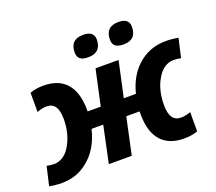

<svg xmlns="http://www.w3.org/2000/svg" viewBox="-142 -926 1248 1109"><g transform="rotate(-20 482.0 -371.5)"><path d="M-16.1 2.4 10.7 -113.8Q37.6 -108.4 55.2 -108.4Q88.4 -108.4 116.2 -129.2Q144 -149.9 162.6 -187.5Q178.7 -217.3 187.5 -254.6Q196.3 -292 196.3 -335Q196.3 -386.2 179.2 -411.4Q162.1 -436.5 127 -436.5Q101.6 -436.5 67.9 -424.3V-542Q103 -555.7 150.4 -555.7Q244.6 -555.7 292.7 -500Q340.8 -444.3 340.8 -335.9V-328.1H421.4L468.8 -546.4H610.4L563 -328.1H637.7Q651.9 -386.2 680.4 -431.6Q709 -477.1 749 -506.3Q814.9 -555.7 903.8 -555.7Q941.4 -555.7 979.5 -548.3L953.1 -432.1Q929.2 -437.5 908.2 -437.5Q876.5 -437.5 849.4 -418.2Q822.3 -398.9 803.7 -363.3Q786.1 -334 776.9 -294.7Q767.6 -255.4 767.6 -210.9Q767.6 -160.2 784.7 -135Q801.8 -109.9 836.4 -109.9Q861.8 -109.9 896 -121.6V-3.4Q859.4 9.8 813 9.8Q718.8 9.8 670.7 -45.7Q622.6 -101.1 622.6 -209L623 -225.6H541L492.7 0H351.6L399.4 -225.6H327.6Q314 -167.5 286.6 -121.8Q259.3 -76.2 221.2 -46.4Q153.8 9.8 60.1 9.8Q23.4 9.8 -16.1 2.4ZM386.7 -673.3Q386.7 -712.9 407 -732.9Q427.2 -752.9 466.8 -752.9Q532.7 -752.9 532.7 -700.7Q532.7 -661.6 512.5 -641.1Q492.2 -620.6 452.6 -620.6Q418.5 -620.6 402.6 -633.3Q386.7 -646 386.7 -673.3ZM603.5 -673.3Q603.5 -712.9 623.8 -732.9Q644 -752.9 683.6 -752.9Q748.5 -752.9 748.5 -700.7Q748.5 -620.6 669.4 -620.6Q635.3 -620.6 619.4 -633.3Q603.5 -646 603.5 -673.3Z"/></g></svg>

Font: Viking Open Sans
Style: Bold Italic
Weight: 700
Italic angle: -12°
Foundry: Ascender Corporation
Version: Version 2.000